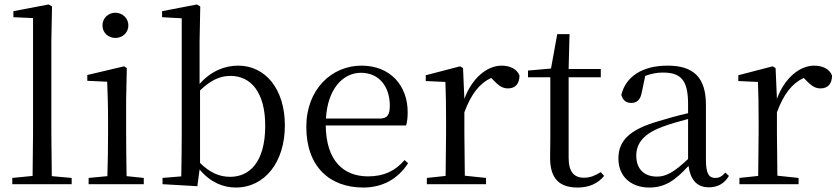

<svg xmlns="http://www.w3.org/2000/svg" viewBox="-20 -825 3753 860"><path d="M125 0H301V-28L212 -36L210 -229V-641L213 -796L198 -805L40 -775V-748L128 -744V-229L126 -37L35 -28V0Z M497 -655C528 -655 555 -678 555 -711C555 -744 528 -768 497 -768C465 -768 439 -744 439 -711C439 -678 465 -655 497 -655ZM460 0H624V-28L547 -36C546 -92 545 -175 545 -229V-380L548 -520L536 -528L371 -489V-463L460 -459C462 -409 464 -356 464 -289V-229C464 -175 463 -92 461 -36L377 -28V0Z M1036 15C1167 15 1256 -100 1256 -263C1256 -427 1168 -531 1047 -531C987 -531 925 -507 874 -449V-641L877 -796L862 -805L706 -775V-748L794 -743V-229C794 -174 793 -91 792 -35L708 -28V0L864 9L874 -66C922 -8 980 15 1036 15ZM876 -420C929 -471 971 -485 1013 -485C1103 -485 1168 -412 1168 -262C1168 -94 1094 -33 1011 -33C963 -33 921 -51 876 -95Z M1607 15C1697 15 1764 -26 1808 -94L1792 -108C1751 -60 1700 -35 1629 -35C1519 -35 1441 -104 1439 -263H1799C1804 -279 1806 -299 1806 -323C1806 -441 1729 -531 1599 -531C1466 -531 1352 -425 1352 -257C1352 -76 1459 15 1607 15ZM1440 -294C1447 -424 1514 -499 1597 -499C1678 -499 1726 -437 1726 -352C1726 -312 1716 -294 1681 -294Z M1975 0H2157V-28L2062 -38L2060 -229V-322C2090 -403 2127 -451 2180 -476L2189 -467C2212 -443 2229 -429 2255 -429C2290 -429 2306 -451 2307 -486C2297 -515 2265 -531 2227 -531C2160 -531 2093 -473 2060 -382L2054 -520L2041 -528L1887 -488V-462L1975 -458C1977 -408 1978 -358 1978 -289V-229L1976 -37L1892 -28V0Z M2567 15C2619 15 2658 -3 2686 -37L2671 -54C2644 -38 2625 -29 2595 -29C2551 -29 2527 -56 2527 -118V-479H2671V-516H2527L2531 -672H2476L2448 -518L2345 -509V-479H2445V-207C2445 -171 2444 -150 2444 -118C2444 -28 2483 15 2567 15Z M3155 14C3194 14 3224 -2 3245 -37L3229 -52C3213 -34 3201 -28 3184 -28C3157 -28 3142 -45 3142 -108V-355C3142 -479 3086 -531 2970 -531C2857 -531 2783 -482 2763 -400C2769 -377 2784 -364 2807 -364C2832 -364 2849 -377 2855 -413L2870 -485C2897 -495 2922 -500 2948 -500C3027 -500 3062 -470 3062 -359V-318C3018 -308 2971 -295 2929 -282C2797 -244 2750 -193 2750 -115C2750 -32 2809 15 2888 15C2960 15 3005 -18 3064 -82C3072 -22 3100 14 3155 14ZM3062 -113C2999 -53 2963 -34 2923 -34C2867 -34 2830 -66 2830 -128C2830 -183 2863 -226 2947 -257C2981 -270 3021 -281 3062 -292Z M3375 0H3557V-28L3462 -38L3460 -229V-322C3490 -403 3527 -451 3580 -476L3589 -467C3612 -443 3629 -429 3655 -429C3690 -429 3706 -451 3707 -486C3697 -515 3665 -531 3627 -531C3560 -531 3493 -473 3460 -382L3454 -520L3441 -528L3287 -488V-462L3375 -458C3377 -408 3378 -358 3378 -289V-229L3376 -37L3292 -28V0Z"/></svg>

Font: Source Han Serif CN
Style: Regular
Weight: 400
Designer: Ryoko NISHIZUKA 西塚涼子 (kana & ideographs); Frank Grießhammer (Latin, Greek & Cyrillic); Wenlong ZHANG 张文龙 (bopomofo); San
Foundry: Adobe
Version: Version 2.003;hotconv 1.1.1;makeotfexe 2.6.0